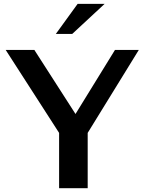

<svg xmlns="http://www.w3.org/2000/svg" viewBox="-20 -987 757 1007"><path d="M528.8 -966.8 358.9 -809.1H272.9L387.2 -966.8ZM439.9 0H290V-290L9.8 -725.1H160.2L376 -389.2L583 -725.1H708L439.9 -290Z"/></svg>

Font: Aurulent Sans
Style: Bold
Weight: 700
Version: Version 2007.05.04